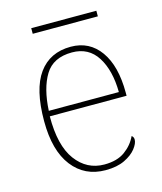

<svg xmlns="http://www.w3.org/2000/svg" viewBox="-103 -739 696 826"><g transform="rotate(-15 244.5 -326.5)"><path d="M266 10Q173 10 118.5 -60.5Q64 -131 64 -262Q64 -404 114 -473Q164 -542 257 -542Q340 -542 387.5 -475.5Q435 -409 435 -290V-276H93Q92 -146 140.5 -80.5Q189 -15 267 -15Q324 -15 359 -40.5Q394 -66 411 -103Q420 -97 420 -85Q420 -68 402.5 -45.5Q385 -23 351 -6.5Q317 10 266 10ZM407 -300Q406 -397 368 -457Q330 -517 256 -517Q172 -517 136 -458Q100 -399 95 -300ZM114 -638V-663H404V-638Z"/></g></svg>

Font: Noto Serif Devanagari Thin
Style: Regular
Weight: 100
Designer: Universal Thirst, Indian Type Foundry and the Monotype Design Team
Foundry: Monotype Imaging Inc.
Version: Version 2.004; ttfautohint (v1.8.4.7-5d5b)